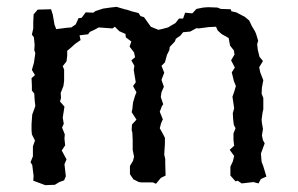

<svg xmlns="http://www.w3.org/2000/svg" viewBox="-20 -529 868 560"><path d="M144 -444 175 -448 188 -449 201 -458 209 -476 218 -477 230 -493 252 -492 259 -497 281 -504 302 -507 320 -509 347 -501H349L364 -496L384 -491L390 -482L400 -479L420 -451L442 -442L455 -445L470 -449L492 -462L502 -475H514L520 -492L541 -490L553 -503L573 -507L587 -508L614 -507L624 -503L653 -502L655 -496L669 -493L688 -483L694 -480L707 -469L714 -454L724 -437L727 -430L733 -410L730 -400L732 -383L737 -363L747 -351L736 -333L739 -318L748 -295L744 -274L743 -256L748 -243V-210L746 -202L743 -180L744 -170L747 -153L744 -134L747 -120L752 -111L741 -81L743 -57L748 -44L757 -14L741 -7L734 6L719 2L685 6L673 -2L667 0L652 -17V-43L659 -58L663 -74L650 -92L663 -104L661 -120V-140L667 -155L662 -165L660 -181L659 -199L663 -213L658 -247L663 -261L668 -278L662 -293L656 -318L665 -332L654 -353L664 -370L662 -382L651 -396L648 -412L647 -418L626 -430L615 -440L610 -451L589 -450L559 -446L553 -447L535 -437L514 -435L506 -425L493 -416L490 -408L475 -392L474 -383L467 -369L461 -347L451 -337L459 -317L451 -296L458 -276L451 -260L449 -246L456 -225L452 -219L446 -203L455 -181L450 -170L446 -155L456 -137L461 -127V-110L459 -78L462 -65V-50L463 -17L449 -10L435 7L426 3H392L385 2L369 -6L359 -21V-45L368 -60L371 -72L367 -92V-121L366 -142L364 -150L365 -166L378 -180L364 -202L366 -211L368 -230L374 -250L378 -260L368 -278L376 -289L370 -325L372 -337L363 -353L374 -362L371 -376L358 -393L363 -408L347 -420L346 -430L328 -438L315 -451L308 -446L268 -449L255 -442L242 -436L237 -429L212 -426L215 -412L199 -401L187 -390L176 -381V-366L174 -350L163 -336L167 -326V-293L165 -278L157 -258L158 -243L155 -233L168 -218L163 -186L166 -168L161 -157L169 -137L168 -125L170 -105L160 -90L165 -81L174 -64L168 -50L172 -15L167 -3L153 2L140 10L112 11L77 -2L78 -16L74 -48L69 -56L76 -73V-102L82 -119L73 -137L72 -149V-167L74 -195L80 -211L83 -220L81 -238L80 -256L73 -265V-279L72 -301L82 -310L73 -325L79 -346L83 -374L80 -383L81 -398L79 -420L73 -428L77 -446V-464L78 -487L90 -501L129 -502L134 -486L139 -457Z"/></svg>

Font: Winky Rough Light
Style: Regular
Weight: 300
Designer: Simon Atzbach
Foundry: typofactur
Version: Version 1.206; ttfautohint (v1.8.4.7-5d5b)